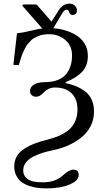

<svg xmlns="http://www.w3.org/2000/svg" viewBox="-20 -814 582 1066"><path d="M54.2 -454.1 74.2 -628.9Q106 -632.3 151.1 -643.3Q196.3 -654.3 214.8 -655.8L104 -782.2L106.9 -789.1H179.2L185.1 -787.1L266.1 -693.8L303.2 -752.9Q328.6 -793.9 365.2 -793.9Q383.8 -793.9 395.5 -782.7Q407.2 -771.5 407.2 -755.9Q407.2 -744.6 400.9 -737.8Q394.5 -731 382.8 -731Q368.2 -731 363.8 -747.1Q360.4 -759.8 350.1 -759.8Q336.4 -759.8 326.2 -741.2L275.9 -657.2Q311 -654.8 343.3 -645Q375.5 -635.3 404.3 -617.7Q433.1 -600.1 450.4 -570.6Q467.8 -541 467.8 -503.9Q467.8 -448.2 435.3 -414.6Q402.8 -380.9 344.2 -357.9V-353Q376.5 -345.7 401.1 -335.7Q425.8 -325.7 450.4 -308.1Q475.1 -290.5 488.5 -261.7Q502 -232.9 502 -194.8Q502 -150.4 482.7 -113Q463.4 -75.7 429.9 -49.3Q396.5 -22.9 355 -5.1Q313.5 12.7 265.1 22Q241.2 26.9 219 33.7Q196.8 40.5 169.4 53.2Q142.1 65.9 125.5 86.2Q108.9 106.4 108.9 131.8Q108.9 157.7 125 173.1Q141.1 188.5 164.1 193.4Q187 198.2 220.2 198.2Q287.6 198.2 331.1 158.2Q363.3 127.9 387.2 127.9Q417 127.9 417 158.2Q417 189 366.2 210.4Q315.4 231.9 238.8 231.9Q213.4 231.9 190.4 229.2Q167.5 226.6 142.8 218.3Q118.2 210 100.3 197Q82.5 184.1 70.8 161.6Q59.1 139.2 59.1 109.9Q59.1 78.1 73.5 53.5Q87.9 28.8 116 11.2Q144 -6.3 174.6 -17.8Q205.1 -29.3 248 -40Q273.9 -46.9 295.2 -54.7Q316.4 -62.5 338.6 -76.2Q360.8 -89.8 376 -106.9Q391.1 -124 400.6 -149.2Q410.2 -174.3 410.2 -205.1Q410.2 -264.2 377.4 -296.1Q344.7 -328.1 285.2 -328.1Q265.1 -328.1 249 -320.1Q232.9 -312 224.6 -302.5Q216.3 -293 204.6 -284.9Q192.9 -276.9 180.2 -276.9Q165.5 -276.9 156.2 -285.6Q147 -294.4 147 -309.1Q147 -326.7 160.4 -338.1Q173.8 -349.6 191.2 -353.8Q208.5 -357.9 228 -357.9Q271 -357.9 301.8 -370.4Q332.5 -382.8 348.9 -404.5Q365.2 -426.3 372.6 -451.2Q379.9 -476.1 379.9 -505.9Q379.9 -561 342 -592.5Q304.2 -624 253.9 -624Q236.3 -624 220.9 -621.6Q205.6 -619.1 192.6 -613.8Q179.7 -608.4 169.2 -602.5Q158.7 -596.7 149.4 -586.7Q140.1 -576.7 133.3 -568.8Q126.5 -561 119.9 -547.6Q113.3 -534.2 108.9 -525.4Q104.5 -516.6 99.4 -501Q94.2 -485.4 91.6 -476.8Q88.9 -468.3 84 -452.1Z"/></svg>

Font: Common Serif
Style: Bold
Weight: 700
Designer: Philipp H. Poll, Khaled Hosny
Foundry: Stefan Peev, Context Ltd.
Version: Version 1.026